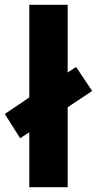

<svg xmlns="http://www.w3.org/2000/svg" viewBox="-38 -780 404 800"><path d="M84 0V-229L46 -204L-18 -305L84 -374V-760H244V-478L279 -501L346 -401L244 -333V0Z"/></svg>

Font: Noto Sans Tamil SemiCondensed ExtraBold
Style: Regular
Weight: 800
Width: 4
Designer: Jelle Bosma - Monotype Design Team
Foundry: Monotype Imaging Inc.
Version: Version 2.004; ttfautohint (v1.8.4.7-5d5b)